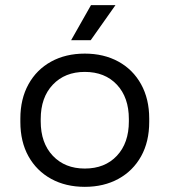

<svg xmlns="http://www.w3.org/2000/svg" viewBox="-20 -711 658 745"><path d="M309 14Q235 14 178.5 -17Q122 -48 90.5 -104.5Q59 -161 59 -238V-251Q59 -327 90.5 -384Q122 -441 178.5 -472Q235 -503 309 -503Q383 -503 439.5 -472Q496 -441 527.5 -384Q559 -327 559 -251V-238Q559 -161 527.5 -104.5Q496 -48 439.5 -17Q383 14 309 14ZM309 -57Q387 -57 433.5 -106.5Q480 -156 480 -240V-249Q480 -333 433.5 -382.5Q387 -432 309 -432Q232 -432 185 -382.5Q138 -333 138 -249V-240Q138 -156 185 -106.5Q232 -57 309 -57ZM256 -555 333 -691H428L332 -555Z"/></svg>

Font: Space Grotesk
Style: Regular
Weight: 400
Designer: Florian Karsten
Foundry: Florian Karsten
Version: Version 2.000